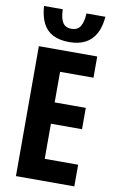

<svg xmlns="http://www.w3.org/2000/svg" viewBox="-101 -986 629 1039"><g transform="rotate(10 213.5 -466.5)"><path d="M384.8 0H64V-713.9H384.8V-597.2H201.2V-429.2H372.1V-312H201.2V-119.1H384.8ZM391.1 -933.1Q386.7 -877.4 366.2 -839.8Q345.7 -802.2 309.6 -783.2Q273.4 -764.2 221.7 -764.2Q167.5 -764.2 131.3 -783Q95.2 -801.8 76.4 -839.4Q57.6 -877 53.7 -933.1H156.7Q158.2 -883.8 173.1 -860.4Q188 -836.9 221.7 -836.9Q253.4 -836.9 269 -860.6Q284.7 -884.3 287.1 -933.1Z"/></g></svg>

Font: Open Sans Condensed
Style: Regular
Weight: 400
Width: 3
Designer: Monotype Design Team
Foundry: Monotype Imaging Inc.
Version: Version 3.000